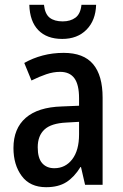

<svg xmlns="http://www.w3.org/2000/svg" viewBox="-20 -769 513 799"><path d="M245 -549Q328 -549 367.5 -502Q407 -455 407 -363V0H334L317 -74H315Q289 -32 256 -11Q223 10 172 10Q105 10 70.5 -36.5Q36 -83 36 -153Q36 -234 87 -278.5Q138 -323 237 -326L309 -329V-360Q309 -417 289.5 -443.5Q270 -470 230 -470Q202 -470 172.5 -460Q143 -450 111 -434L81 -507Q116 -527 157.5 -538Q199 -549 245 -549ZM256 -259Q193 -256 165 -230Q137 -204 137 -156Q137 -111 155.5 -90Q174 -69 206 -69Q252 -69 280.5 -106Q309 -143 309 -210V-262ZM380 -749Q378 -684 340 -645.5Q302 -607 239 -607Q175 -607 139.5 -643.5Q104 -680 102 -749H163Q167 -711 186.5 -695.5Q206 -680 241 -680Q273 -680 294 -695.5Q315 -711 319 -749Z"/></svg>

Font: Noto Sans Georgian Condensed Medium
Style: Regular
Weight: 500
Width: 3
Designer: Monotype Design Team, Akaki Razmadze
Foundry: Google LLC
Version: Version 2.005; ttfautohint (v1.8.4.7-5d5b)